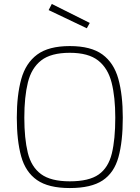

<svg xmlns="http://www.w3.org/2000/svg" viewBox="-20 -942 706 971"><path d="M333 9Q225 9 167 -31.5Q109 -72 87 -151.5Q65 -231 65 -347Q65 -461 87.5 -542Q110 -623 168 -666Q226 -709 333 -709Q440 -709 498 -666.5Q556 -624 578.5 -543Q601 -462 601 -347Q601 -226 579 -147Q557 -68 499 -29.5Q441 9 333 9ZM333 -25Q430 -25 479 -59.5Q528 -94 545.5 -165.5Q563 -237 563 -347Q563 -451 544.5 -524Q526 -597 476.5 -636Q427 -675 333 -675Q238 -675 188.5 -636.5Q139 -598 121 -525Q103 -452 103 -347Q103 -242 120.5 -170Q138 -98 187.5 -61.5Q237 -25 333 -25ZM419 -799 226 -891 242 -922 434 -826Z"/></svg>

Font: TitilliumWeb ExtraLight
Style: Regular
Weight: 400
Designer: Mohamed Gaber, Accademia di Belle Arti di Urbino and others
Foundry: Kief Type Foundry, Accademia di Belle Arti di Urbino and others
Version: Version 3.000; ttfautohint (v1.8.2)